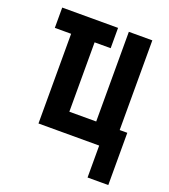

<svg xmlns="http://www.w3.org/2000/svg" viewBox="-125 -611 751 853"><g transform="rotate(20 250.0 -184.5)"><path d="M387 151V0H100V-424H23V-520H287V-424H211V-96H338V-520H449V-96H485V151Z"/></g></svg>

Font: Iosevka Custom
Style: Bold
Weight: 700
Monospace: yes
Designer: Belleve Invis
Foundry: Belleve Invis
Version: Version 30.3.3; ttfautohint (v1.8.3)